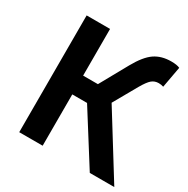

<svg xmlns="http://www.w3.org/2000/svg" viewBox="-169 -904 1032 1054"><g transform="rotate(30 346.5 -377.0)"><path d="M449.2 -393.6 693.4 0H538.1L333 -325.2H239.3V0H90.8V-740.2H239.3V-444.3H333L430.7 -620.1Q472.7 -695.3 515.6 -724.6Q558.6 -753.9 620.1 -753.9Q656.2 -753.9 674.8 -745.1L650.4 -611.3Q636.7 -616.2 620.1 -616.2Q594.7 -616.2 576.7 -601.1Q558.6 -585.9 533.2 -542Z"/></g></svg>

Font: Nasu
Style: Bold
Weight: 700
Designer: Ryoko NISHIZUKA (kana &amp; ideographs); Paul D. Hunt (Latin, Greek &amp; Cyrillic); Wenlong ZHANG (bopomofo); Sandoll C
Version: Version 2014.1215